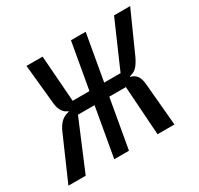

<svg xmlns="http://www.w3.org/2000/svg" viewBox="-141 -698 877 847"><g transform="rotate(-30 297.0 -275.0)"><path d="M141 -280.5 147 -284.5Q129 -289.5 118.2 -306.2Q107.5 -323 105 -349.5L85 -550H167L184.5 -315H270L311.5 -550H386.5L345 -315H428.5L531 -550H613L521 -344.5Q507 -315.5 494.2 -302Q481.5 -288.5 461.5 -283.5L455.5 -279.5Q498.5 -272 502 -213.5L521 0H435L418 -250H333.5L289.5 0H214.5L258.5 -250H174L69 0H-19L76.5 -218.5Q89 -247 104.8 -261.8Q120.5 -276.5 141 -280.5Z"/></g></svg>

Font: JuliaMono Light
Style: Italic
Weight: 300
Italic angle: -9°
Monospace: yes
Designer: cormullion
Foundry: corm
Version: Version 0.054; ttfautohint (v1.8.4)